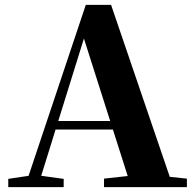

<svg xmlns="http://www.w3.org/2000/svg" viewBox="-20 -770 801 790"><path d="M14 0V-34L114 -49H133L242 -34V0ZM82 0 333 -750H437L693 0H520L314 -647H335L332 -633L135 0ZM194 -237 203 -272H527L536 -237ZM408 0V-35L544 -50H606L749 -35V0Z"/></svg>

Font: Noto Serif KR ExtraLight Black
Style: Regular
Weight: 900
Version: Version 2.003-H1;hotconv 1.1.1;makeotfexe 2.6.0